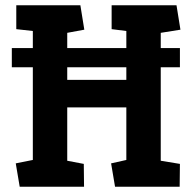

<svg xmlns="http://www.w3.org/2000/svg" viewBox="-20 -711 742 731"><path d="M25 -455V-528H665V-455ZM55 0 40 -89 105 -102V-593L42 -600V-691H286L301 -598L236 -586V-407H461V-593L405 -600V-691H652L667 -598L592 -586V-99L665 -87L664 0H418L403 -89L461 -102V-302H236V-99L299 -87L300 0Z"/></svg>

Font: Kreon Light
Style: Regular
Weight: 300
Designer: Julia Petretta
Foundry: Julia Petretta and Eli Heuer
Version: Version 2.002